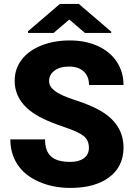

<svg xmlns="http://www.w3.org/2000/svg" viewBox="-20 -921 666 951"><path d="M420.4 -189Q420.4 -226.6 393.8 -247.6Q367.2 -268.6 300.3 -291Q233.4 -313.5 190.9 -334.5Q52.7 -402.3 52.7 -521Q52.7 -580.1 87.2 -625.2Q121.6 -670.4 184.6 -695.6Q247.6 -720.7 326.2 -720.7Q402.8 -720.7 463.6 -693.4Q524.4 -666 558.1 -615.5Q591.8 -564.9 591.8 -500H420.9Q420.9 -543.5 394.3 -567.4Q367.7 -591.3 322.3 -591.3Q276.4 -591.3 249.8 -571Q223.1 -550.8 223.1 -519.5Q223.1 -492.2 252.4 -470Q281.7 -447.8 355.5 -424.1Q429.2 -400.4 476.6 -373Q591.8 -306.6 591.8 -189.9Q591.8 -96.7 521.5 -43.5Q451.2 9.8 328.6 9.8Q242.2 9.8 172.1 -21.2Q102.1 -52.2 66.7 -106.2Q31.2 -160.2 31.2 -230.5H203.1Q203.1 -173.3 232.7 -146.2Q262.2 -119.1 328.6 -119.1Q371.1 -119.1 395.8 -137.5Q420.4 -155.8 420.4 -189ZM530.8 -764.2V-757.8H400.9L323.2 -824.2L245.6 -757.8H118.7V-766.1L276.4 -901.4H370.6Z"/></svg>

Font: Sadagaat-English
Style: Regular
Weight: 900
Designer: Ahmed alsheikh
Foundry: Ahmed alsheikh Design
Version: Version 2.137;January 17, 2018;FontCreator 11.0.0.2408 64-bi